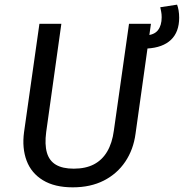

<svg xmlns="http://www.w3.org/2000/svg" viewBox="-20 -791 788 823"><path d="M533 -689H627L561 -218Q552 -150 517 -98Q482 -46 425 -17Q368 12 292 12Q214 12 164 -18.5Q114 -49 94 -102.5Q74 -156 83 -224L149 -689H243L178 -225Q171 -172 181 -137Q191 -102 219.5 -85Q248 -68 296 -68Q347 -68 382.5 -86.5Q418 -105 439.5 -141.5Q461 -178 468 -231ZM611 -583 604 -639Q641 -641 657 -661.5Q673 -682 673 -717Q673 -730 671 -740Q669 -750 667 -760L739 -771Q743 -761 745.5 -746.5Q748 -732 748 -715Q748 -654 713 -620.5Q678 -587 611 -583Z"/></svg>

Font: Fira Sans Variable
Style: Italic
Weight: 397
Italic angle: -8°
Designer: Carrois Corporate & Edenspiekermann AG
Foundry: Carrois Corporate GbR & Edenspiekermann AG
Version: Version 4.202